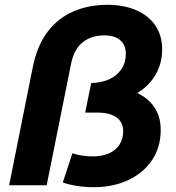

<svg xmlns="http://www.w3.org/2000/svg" viewBox="-20 -770 733 798"><path d="M370 8Q331 8 295.5 2Q260 -4 241 -12L281 -133Q298 -127 319.5 -123.5Q341 -120 365 -120Q403 -120 431.5 -132Q460 -144 476 -168Q492 -192 492 -224Q492 -263 463.5 -282.5Q435 -302 387 -302H334L359 -425Q403 -426 435 -441Q467 -456 485 -483Q503 -510 503 -547Q503 -583 479.5 -603Q456 -623 413 -623Q360 -623 323.5 -594Q287 -565 275 -503L174 0H18L116 -490Q134 -580 177.5 -637.5Q221 -695 285 -722.5Q349 -750 426 -750Q495 -750 546.5 -727.5Q598 -705 626 -663.5Q654 -622 654 -565Q654 -501 621 -450.5Q588 -400 528 -371Q468 -342 387 -342L427 -408Q493 -408 542.5 -387Q592 -366 620 -326.5Q648 -287 648 -230Q648 -158 612 -104.5Q576 -51 513 -21.5Q450 8 370 8Z"/></svg>

Font: MOST Montserrat
Style: Bold Italic
Weight: 700
Italic angle: -11.3°
Designer: Julieta Ulanovsky
Foundry: Julieta Ulanovsky
Version: Version 8.000;March 11, 2024;FontCreator 15.0.0.2926 64-bit